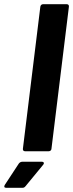

<svg xmlns="http://www.w3.org/2000/svg" viewBox="-83 -720 348 914"><path d="M36 0H149C156 0 162 -5 162 -12L245 -688C246 -695 242 -700 235 -700H122C115 -700 110 -695 109 -688L26 -12C25 -5 29 0 36 0ZM-54 174H23C29 174 33 173 38 167L122 65C129 57 126 50 116 50H23C17 50 11 53 7 58L-60 160C-65 168 -63 174 -54 174Z"/></svg>

Font: Barlow Semi Condensed
Style: Bold Italic
Weight: 700
Width: 4
Italic angle: -7°
Designer: Jeremy Tribby
Foundry: Tribby Type
Version: Version 1.422;hotconv 1.0.109;makeotfexe 2.5.65596